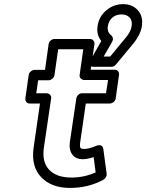

<svg xmlns="http://www.w3.org/2000/svg" viewBox="-20 -878 709 931"><path d="M103 -400.9 119.1 -514.2Q120.6 -524.9 129.6 -532Q138.7 -539.1 147.9 -539.1H198.2L215.8 -664.1Q217.3 -674.8 226.1 -681.9Q234.9 -689 244.1 -689H416Q426.8 -689 433.1 -680.9Q439.5 -672.9 438 -664.1L419.9 -540H536.1Q546.9 -540 552.7 -532.2Q558.6 -524.4 557.1 -515.1L541 -400.9Q539.6 -390.1 530.5 -383.1Q521.5 -376 512.2 -376H396L369.1 -189.9Q365.7 -167 370.4 -160.9Q375 -154.8 389.2 -155.8Q412.1 -155.8 449.2 -171.9Q454.6 -173.3 461.2 -174.1Q467.8 -174.8 473.6 -170.2Q479.5 -165.5 481 -155.8L497.1 -36.1Q498.5 -27.8 493.7 -19.3Q488.8 -10.7 481.9 -6.8Q409.2 33.2 318.8 33.2Q229.5 33.2 179.7 -18.8Q129.9 -70.8 143.1 -163.1L173.8 -376H124Q113.3 -376 107.4 -383.8Q101.6 -391.6 103 -400.9ZM155.8 -425.8H206.1Q215.3 -425.8 222.4 -418.7Q229.5 -411.6 228 -400.9L192.9 -163.1Q182.6 -91.8 218.8 -54.4Q254.9 -17.1 326.2 -17.1Q388.2 -17.1 443.8 -42L434.1 -116.2Q402.3 -106 382.8 -106Q348.1 -105.5 330.8 -128.4Q313.5 -151.4 318.8 -189.9L350.1 -400.9Q351.6 -410.2 359.4 -418Q367.2 -425.8 377.9 -425.8H494.1L503.9 -490.2H388.2Q378.9 -490.2 371.8 -497.3Q364.7 -504.4 366.2 -515.1L383.8 -639.2H262.2L244.1 -514.2Q242.7 -504.9 234.1 -496.8Q225.6 -488.8 214.8 -488.8H165ZM419.9 -588.9 471.2 -679.2Q446.8 -709 453.1 -751Q459.5 -797.4 495.1 -827.6Q530.8 -857.9 577.1 -857.9Q621.1 -857.9 647.9 -828.9Q674.8 -799.8 668 -751Q661.6 -711.4 629.9 -670.9L542 -564.9Q532.7 -554.2 520 -554.2H438Q438 -554.7 434.1 -554Q430.2 -553.2 425.3 -555.2Q420.4 -557.1 416.7 -559.8Q413.1 -562.5 413.3 -570.3Q413.6 -578.1 419.9 -588.9ZM482.9 -604H514.2L592.8 -699.2Q614.3 -725.1 618.2 -751Q622.6 -778.3 608.4 -793.2Q594.2 -808.1 568.8 -808.1Q542.5 -808.1 524.7 -792.5Q506.8 -776.9 502.9 -751Q498.5 -722.2 519 -707Q525.4 -702.1 527.1 -693.6Q528.8 -685.1 523.9 -675.8Z"/></svg>

Font: Trueno Bold Outline
Style: Italic
Weight: 700
Width: 6
Designer: Julieta Ulanovsky
Foundry: Julieta Ulanovsky
Version: Version 3.001b | FøM Fix